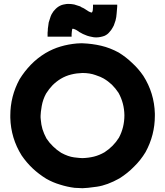

<svg xmlns="http://www.w3.org/2000/svg" viewBox="-20 -947 852 991"><path d="M225.6 -767.6Q225.6 -773.4 225.6 -778.3Q225.6 -783.2 226.6 -788.1Q226.6 -799.8 228.5 -809.6Q229.5 -820.3 231.4 -831.1Q234.4 -842.8 238.3 -852.5Q241.2 -863.3 246.1 -873Q254.9 -889.6 267.6 -901.4Q280.3 -914.1 297.9 -920.9Q306.6 -923.8 314.5 -924.8Q322.3 -926.8 331.1 -926.8Q332 -926.8 333 -926.8Q348.6 -926.8 363.3 -923.8Q377.9 -919.9 393.6 -914.1Q397.5 -912.1 401.4 -909.2Q406.2 -907.2 410.2 -905.3Q414.1 -903.3 417 -901.4Q419.9 -899.4 422.9 -897.5Q422.9 -897.5 422.9 -897.5Q422.9 -897.5 422.9 -897.5Q429.7 -893.6 436.5 -888.7Q443.4 -884.8 450.2 -882.8Q451.2 -882.8 452.1 -882.8Q453.1 -881.8 454.1 -882.8Q454.1 -882.8 455.1 -882.8Q455.1 -882.8 455.1 -882.8Q455.1 -882.8 455.1 -882.8Q455.1 -882.8 455.1 -882.8Q455.1 -882.8 455.1 -882.8Q455.1 -882.8 455.1 -882.8Q455.1 -882.8 455.1 -882.8Q455.1 -882.8 455.1 -883.8Q457 -886.7 458 -889.6Q458 -892.6 459 -895.5Q460 -902.3 460 -909.2Q460 -916 460 -922.9Q461.9 -922.9 464.8 -922.9Q466.8 -922.9 469.7 -922.9Q482.4 -922.9 495.1 -922.9Q507.8 -922.9 520.5 -922.9Q528.3 -922.9 537.1 -922.9Q544.9 -922.9 553.7 -922.9Q561.5 -922.9 569.3 -922.9Q577.1 -922.9 585 -922.9Q585 -920.9 585 -918Q585 -915 585 -913.1Q584 -894.5 582 -877Q581.1 -859.4 576.2 -840.8Q572.3 -828.1 567.4 -815.4Q561.5 -803.7 553.7 -792Q552.7 -790 543 -779.3Q534.2 -768.6 518.6 -761.7Q507.8 -757.8 497.1 -755.9Q487.3 -753.9 475.6 -753.9Q463.9 -753.9 453.1 -756.8Q441.4 -758.8 429.7 -762.7Q418.9 -766.6 408.2 -771.5Q397.5 -777.3 386.7 -783.2Q386.7 -783.2 386.7 -784.2Q386.7 -784.2 386.7 -784.2Q380.9 -788.1 374 -792Q367.2 -795.9 359.4 -797.9Q358.4 -798.8 357.4 -798.8Q356.4 -798.8 355.5 -798.8Q355.5 -798.8 354.5 -798.8Q354.5 -798.8 354.5 -798.8Q354.5 -798.8 354.5 -797.9Q354.5 -797.9 354.5 -797.9Q354.5 -797.9 354.5 -797.9Q354.5 -797.9 353.5 -797.9Q351.6 -793.9 351.6 -790Q350.6 -786.1 350.6 -782.2Q349.6 -776.4 349.6 -770.5Q349.6 -763.7 349.6 -757.8Q346.7 -757.8 344.7 -757.8Q341.8 -757.8 339.8 -757.8Q327.1 -757.8 314.5 -757.8Q301.8 -757.8 289.1 -757.8Q281.2 -757.8 272.5 -757.8Q264.6 -757.8 255.9 -757.8Q249 -757.8 241.2 -757.8Q233.4 -757.8 225.6 -757.8Q225.6 -760.7 225.6 -762.7Q225.6 -765.6 225.6 -767.6ZM405.3 -723.6Q456.1 -721.7 502 -710.9Q547.9 -700.2 592.8 -675.8Q630.9 -652.3 662.1 -622.1Q694.3 -592.8 719.7 -555.7Q776.4 -466.8 779.3 -360.4Q779.3 -354.5 779.3 -349.6Q779.3 -250 731.4 -162.1Q706.1 -120.1 671.9 -86.9Q638.7 -52.7 596.7 -26.4Q534.2 8.8 480.5 16.6Q425.8 24.4 405.3 24.4Q395.5 23.4 385.7 23.4Q375 22.5 365.2 22.5Q326.2 17.6 290 5.9Q252.9 -4.9 218.8 -24.4Q180.7 -47.9 149.4 -77.1Q117.2 -107.4 91.8 -144.5Q36.1 -233.4 33.2 -338.9Q33.2 -344.7 33.2 -350.6Q33.2 -450.2 81.1 -538.1Q106.4 -579.1 139.6 -613.3Q172.9 -647.5 214.8 -672.9Q252.9 -695.3 293 -707Q333 -718.8 377 -722.7Q388.7 -723.6 397.5 -723.6Q405.3 -723.6 405.3 -723.6ZM405.3 -570.3Q375 -569.3 347.7 -562.5Q319.3 -555.7 293 -540Q269.5 -525.4 251 -506.8Q232.4 -487.3 217.8 -463.9Q201.2 -433.6 195.3 -399.4Q189.5 -365.2 189.5 -349.6Q189.5 -344.7 189.5 -339.8Q190.4 -335 190.4 -330.1Q192.4 -303.7 199.2 -280.3Q207 -255.9 219.7 -232.4Q234.4 -210 253.9 -191.4Q272.5 -172.9 295.9 -158.2Q332 -138.7 362.3 -134.8Q393.6 -130.9 405.3 -130.9Q436.5 -131.8 464.8 -138.7Q492.2 -145.5 519.5 -161.1Q542 -175.8 560.5 -194.3Q579.1 -212.9 593.8 -236.3Q622.1 -289.1 622.1 -352.5Q621.1 -415 591.8 -467.8Q577.1 -490.2 557.6 -509.8Q538.1 -528.3 514.6 -542Q502 -549.8 472.7 -559.6Q443.4 -570.3 405.3 -570.3Z"/></svg>

Font: LeFont
Style: Bold
Weight: 800
Designer: Leryon MEDIA
Version: Version 1.0